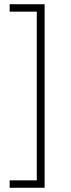

<svg xmlns="http://www.w3.org/2000/svg" viewBox="-20 -762 334 906"><path d="M190.5 124H25.5V89H153.5V-707H25.5V-742H190.5Z"/></svg>

Font: Argentum Novus ExtraLight
Style: Regular
Weight: 250
Designer: Julieta Ulanovsky (font) & Cristiano Sobral (main changes)
Foundry: Julieta Ulanovsky (font) & Cristiano Sobral (main changes)
Version: Version 3.00;November 27, 2020;FontCreator 13.0.0.2655 64-bi